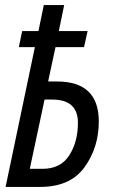

<svg xmlns="http://www.w3.org/2000/svg" viewBox="-20 -734 452 754"><path d="M2 0H138Q256 0 312 -77.5Q368 -155 368 -257Q368 -414 204 -414H169L198 -549H310L324 -612H211L232 -714H152L131 -612H67L54 -549H117ZM97 -71 155 -343H185Q286 -343 286 -252Q286 -177 252 -124Q218 -71 147 -71Z"/></svg>

Font: Noto Sans UI Condensed
Style: Italic
Weight: 400
Width: 3
Italic angle: -12°
Designer: Monotype Design Team
Foundry: Monotype Imaging Inc.
Version: Version 1.901